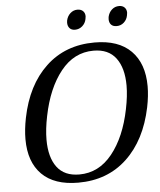

<svg xmlns="http://www.w3.org/2000/svg" viewBox="-59 -939 832 1000"><g transform="rotate(-5 356.5 -439.0)"><path d="M324 -825Q324 -832 325 -836Q330 -859 346 -873.5Q362 -888 383 -888Q402 -888 412.5 -877.5Q423 -867 423 -850Q423 -846 421 -836Q417 -814 400.5 -799.5Q384 -785 362 -785Q344 -785 334 -796Q324 -807 324 -825ZM541 -824Q541 -832 542 -836Q547 -859 563 -873.5Q579 -888 601 -888Q619 -888 629.5 -877.5Q640 -867 640 -850Q640 -846 638 -836Q634 -814 618 -799.5Q602 -785 580 -785Q561 -785 551 -795.5Q541 -806 541 -824ZM55 -239Q55 -290 67 -350Q101 -519 202.5 -614.5Q304 -710 457 -710Q582 -710 647.5 -644Q713 -578 713 -459Q713 -409 701 -350Q666 -181 564.5 -85.5Q463 10 310 10Q185 10 120 -55Q55 -120 55 -239ZM590 -350Q604 -418 604 -472Q604 -564 565 -616Q526 -668 448 -668Q346 -668 276.5 -581Q207 -494 178 -350Q164 -282 164 -227Q164 -135 202.5 -83.5Q241 -32 319 -32Q421 -32 491 -119Q561 -206 590 -350Z"/></g></svg>

Font: Trirong Medium
Style: Italic
Weight: 500
Italic angle: -12°
Designer: Katatrad Team
Foundry: CadsonDemak
Version: Version 1.001